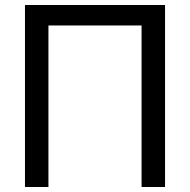

<svg xmlns="http://www.w3.org/2000/svg" viewBox="-20 -749 761 769"><path d="M547 -647H174V0H80V-729H641V0H547Z"/></svg>

Font: ColatingCofangSans
Style: Regular
Weight: 400
Foundry: GNU
Version: Version 412.227;June 27, 2022;FontCreator 11.0.0.2412 32-bit